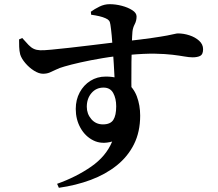

<svg xmlns="http://www.w3.org/2000/svg" viewBox="-20 -823 1040 918"><path d="M71.2 -634.6 86.3 -641.2Q104.1 -621.1 116.5 -608.1Q128.9 -595.2 141.9 -589.3Q154.9 -583.4 171.9 -582.7Q188.1 -581.9 226.3 -585.6Q264.5 -589.2 314.6 -594.8Q364.7 -600.5 416 -606.7Q467.3 -613 511.3 -618.3Q555.2 -623.5 580 -625.8Q659.8 -634.7 706.9 -641.6Q754.1 -648.4 779.1 -653.2Q804.1 -658 814.5 -660.6Q824.9 -663.2 831 -663.2Q858.1 -663.2 885.7 -654.2Q913.3 -645.2 932.1 -628.2Q951 -611.1 951 -587.9Q951 -562.9 937.4 -555.9Q923.7 -548.9 901.1 -548.9Q884.5 -548.9 861.5 -553Q838.5 -557.1 804.7 -561.2Q771 -565.3 720.9 -566.3Q670.8 -567.2 598.7 -560.7Q531 -555.2 471.4 -545.1Q411.7 -535.1 365.2 -524.6Q318.6 -514.1 288.2 -505.1Q264.8 -498.6 247.9 -490.2Q231.1 -481.8 217.2 -476.1Q203.3 -470.4 185.4 -470.4Q166.1 -470.4 142.7 -485Q119.4 -499.7 101 -521.4Q82.6 -543.1 76.6 -562.8Q72.3 -579.7 71.7 -599.1Q71 -618.4 71.2 -634.6ZM415.8 -752.6 414.3 -766.9Q432.1 -779.9 455.7 -791.5Q479.2 -803 504.2 -803Q532.9 -803 562.6 -795.2Q592.2 -787.4 612.6 -774.2Q633 -761.1 633 -744.2Q633 -723.9 624 -707Q615.1 -690.1 613.3 -671.6Q611.6 -653.6 610.4 -614.8Q609.1 -576 608.5 -526.8Q607.9 -477.5 608.1 -428.1Q608.2 -378.7 609.2 -340.6L528.6 -418.4Q528.6 -429.9 527.4 -456.1Q526.2 -482.3 524.1 -516.2Q522 -550.1 519.5 -585.8Q517 -621.6 514.1 -653.1Q511.1 -684.7 507.9 -705Q506.2 -718.1 501.3 -724.3Q496.5 -730.6 484.5 -735.8Q472.3 -741.4 454.5 -745.6Q436.6 -749.7 415.8 -752.6ZM485.7 -456.9Q546.4 -456.9 582.4 -430.7Q618.4 -404.5 634.3 -362.2Q650.2 -319.9 650.2 -270.1Q650.2 -192.6 620.6 -133.3Q590.9 -74 537.8 -31.7Q484.8 10.6 414.1 37Q343.3 63.4 261.5 74.9L253 55.9Q344.8 23.1 416 -26.3Q487.1 -75.7 516.3 -146.3Q466.1 -132 427 -151.3Q387.8 -170.6 365 -211.1Q342.2 -251.7 342.2 -302Q342.2 -346.2 361.1 -381.2Q379.9 -416.2 412.3 -436.6Q444.7 -456.9 485.7 -456.9ZM472.1 -228.3Q507.9 -228.3 521.8 -249.8Q535.6 -271.2 535.6 -314.6Q535.6 -352.2 521.3 -378.2Q507 -404.2 475 -404.2Q439.7 -404.2 417.3 -377.9Q395 -351.7 395 -312.3Q395 -278.7 416.5 -253.5Q438.1 -228.3 472.1 -228.3Z"/></svg>

Font: Noto Serif JP
Style: Regular
Weight: 200
Designer: Ryoko NISHIZUKA 西塚涼子 (kana & ideographs); Frank Grießhammer (Latin, Greek & Cyrillic); Wenlong ZHANG 张文龙 (bopomofo); San
Foundry: Adobe
Version: Version 2.001;hotconv 1.1.0;makeotfexe 2.6.0